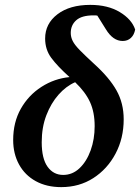

<svg xmlns="http://www.w3.org/2000/svg" viewBox="-20 -754 574 787"><path d="M231 13Q171 13 126.5 -11.5Q82 -36 58 -80Q34 -124 34 -180Q34 -253 65.5 -308.5Q97 -364 150 -398Q203 -432 265 -438Q215 -483 190 -517Q165 -551 165 -596Q165 -657 215.5 -695.5Q266 -734 350 -734Q422 -734 471 -704.5Q520 -675 534 -633Q530 -611 516.5 -598.5Q503 -586 483 -586Q443 -586 414 -634L379 -690Q375 -691 371.5 -691Q368 -691 363 -691Q315 -691 292.5 -671Q270 -651 270 -619Q270 -602 278 -586Q286 -570 307 -548.5Q328 -527 366 -492Q428 -436 457.5 -383.5Q487 -331 487 -265Q487 -187 453.5 -124Q420 -61 362.5 -24Q305 13 231 13ZM151 -171Q151 -104 175 -70.5Q199 -37 239 -37Q277 -37 306 -64.5Q335 -92 351.5 -137.5Q368 -183 368 -237Q368 -294 349 -335.5Q330 -377 288 -417Q251 -401 220 -366Q189 -331 170 -281.5Q151 -232 151 -171Z"/></svg>

Font: Source Serif 4 SmText Semibold
Style: Italic
Weight: 600
Italic angle: -12°
Designer: Frank Grießhammer
Foundry: Adobe
Version: Version 4.005;hotconv 1.1.0;makeotfexe 2.6.0